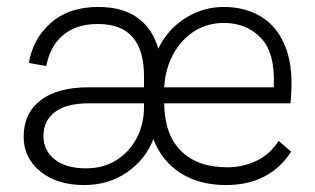

<svg xmlns="http://www.w3.org/2000/svg" viewBox="-20 -524 906 552"><path d="M222 8Q144 8 96 -31Q48 -70 48 -131Q48 -198 96.5 -235.5Q145 -273 235 -273H394V-306Q394 -379 361.5 -417Q329 -455 261 -455Q200 -455 162 -423.5Q124 -392 113 -334L63 -343Q74 -412 126 -458Q178 -504 262 -504Q333 -504 376 -472.5Q419 -441 435 -384Q462 -440 513 -472Q564 -504 623 -504Q687 -504 734 -474Q781 -444 803 -383Q825 -322 815 -227H452Q453 -137 500.5 -90Q548 -43 633 -43Q677 -43 716 -61Q755 -79 781 -119L817 -88Q787 -41 740 -16.5Q693 8 630 8Q553 8 499 -26.5Q445 -61 421 -124Q398 -65 345 -28.5Q292 8 222 8ZM624 -458Q575 -458 537.5 -433.5Q500 -409 477.5 -367Q455 -325 452 -273H767Q772 -371 730.5 -414.5Q689 -458 624 -458ZM227 -40Q277 -40 314.5 -63.5Q352 -87 373 -127Q394 -167 394 -217V-227H236Q171 -227 138 -202Q105 -177 105 -133Q105 -91 137.5 -65.5Q170 -40 227 -40Z"/></svg>

Font: Livvic Light
Style: Regular
Weight: 300
Designer: Jacques Le Bailly, Baron von Fonthausen
Version: Version 1.001; ttfautohint (v1.8.2)